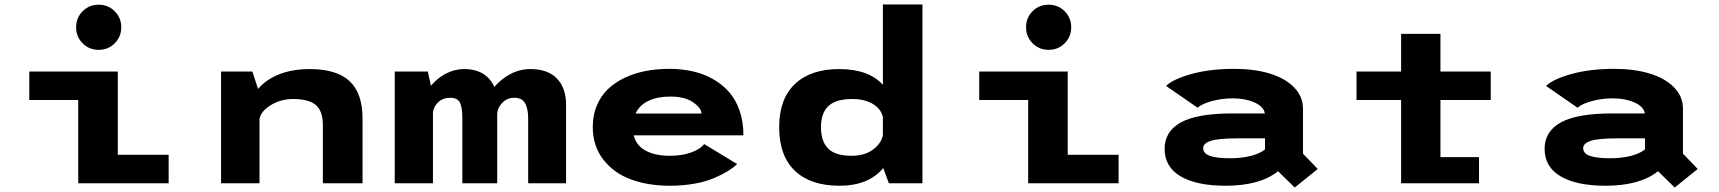

<svg xmlns="http://www.w3.org/2000/svg" viewBox="-20 -820 7690 859"><path d="M493.2 -626.2Q464 -597 421.5 -597Q379 -597 349.8 -626.2Q320.5 -655.5 320.5 -698Q320.5 -740.5 349.8 -769.8Q379 -799 421.5 -799Q464 -799 493.2 -769.8Q522.5 -740.5 522.5 -698Q522.5 -655.5 493.2 -626.2ZM507 -127.5H734.5V0H330V-372.5H111V-500H507Z M969 0V-500H1109L1134.5 -422Q1170.5 -464.5 1229.8 -487.8Q1289 -511 1365.5 -511Q1486 -511 1544 -457Q1602 -403 1602 -290V0H1424.5V-259Q1424.5 -323.5 1393 -350.2Q1361.5 -377 1292 -377Q1235.5 -377 1191.2 -349.5Q1147 -322 1141 -288V0Z M1746 0V-500H1894L1908 -436Q1936.5 -470.5 1975 -490.8Q2013.5 -511 2057 -511Q2107.5 -511 2141.5 -489.8Q2175.5 -468.5 2191.5 -431Q2222 -467 2264 -489Q2306 -511 2353 -511Q2431 -511 2471.8 -468.5Q2512.5 -426 2512.5 -353V0H2343V-289Q2343 -334.5 2329 -358.5Q2315 -382.5 2281.5 -382.5Q2249.5 -382.5 2228.2 -361.2Q2207 -340 2204.5 -312.5V0H2048.5V-290Q2048.5 -338.5 2038 -360.5Q2027.5 -382.5 1994 -382.5Q1962 -382.5 1941 -363Q1920 -343.5 1917 -317V0Z M3278 -86Q3260 -69 3235.5 -54Q3211 -39 3174.5 -23.2Q3138 -7.5 3086.8 1.8Q3035.5 11 2977.5 11Q2879 11 2802.2 -17.5Q2725.5 -46 2678.8 -106.5Q2632 -167 2632 -252.5Q2632 -304 2649.8 -347Q2667.5 -390 2698.8 -420.2Q2730 -450.5 2773.2 -471.2Q2816.5 -492 2867 -502Q2917.5 -512 2974.5 -512Q3029 -512 3077.8 -501.2Q3126.5 -490.5 3168.5 -467Q3210.5 -443.5 3241 -409.2Q3271.5 -375 3288.8 -325.2Q3306 -275.5 3306 -214.5H2815Q2826.5 -169 2868.8 -146Q2911 -123 2977.5 -123Q3031 -123 3072 -137.8Q3113 -152.5 3130.5 -175.5ZM2979 -388Q2922.5 -388 2882 -369.2Q2841.5 -350.5 2823.5 -312H3119Q3116.5 -338 3080 -363Q3043.5 -388 2979 -388Z M3734.5 -511Q3866.5 -511 3930 -440.5V-800H4107V0H3957L3931.5 -68Q3865.5 11 3736 11Q3606.5 11 3536.2 -56Q3466 -123 3466 -251Q3466 -378 3536.8 -444.5Q3607.5 -511 3734.5 -511ZM3653 -251Q3653 -187.5 3685.2 -155.2Q3717.5 -123 3790 -123Q3847.5 -123 3884.8 -150Q3922 -177 3930 -215V-296.5Q3921.5 -333 3885 -355Q3848.5 -377 3792.5 -377Q3719.5 -377 3686.2 -345.5Q3653 -314 3653 -251Z M4743.2 -626.2Q4714 -597 4671.5 -597Q4629 -597 4599.8 -626.2Q4570.5 -655.5 4570.5 -698Q4570.5 -740.5 4599.8 -769.8Q4629 -799 4671.5 -799Q4714 -799 4743.2 -769.8Q4772.5 -740.5 4772.5 -698Q4772.5 -655.5 4743.2 -626.2ZM4757 -127.5H4984.5V0H4580V-372.5H4361V-500H4757Z M5502.5 -512Q5591 -512 5660 -491.2Q5729 -470.5 5769.2 -429.5Q5809.5 -388.5 5809.5 -333.5V-132.5L5875.5 -64L5772.5 19L5698 -54Q5617 11 5463 11Q5334 11 5262.2 -31Q5190.5 -73 5190.5 -154Q5190.5 -232 5263 -272.2Q5335.5 -312.5 5493.5 -312.5H5639Q5633.5 -343.5 5592 -361.8Q5550.5 -380 5495.5 -380Q5447 -380 5402 -367.8Q5357 -355.5 5338 -338L5197 -435.5Q5228 -466 5310.8 -489Q5393.5 -512 5502.5 -512ZM5484.5 -112Q5533.5 -112 5575 -122.2Q5616.5 -132.5 5639.5 -151.5V-201H5516Q5432 -201 5397.5 -190Q5363 -179 5363 -157Q5363 -133.5 5392.8 -122.8Q5422.5 -112 5484.5 -112Z M6049 -372.5V-500H6248.5V-668.5H6424.5V-500H6649.5V-372.5H6424.5V-117H6597V0H6248.5V-372.5Z M7202.5 -512Q7291 -512 7360 -491.2Q7429 -470.5 7469.2 -429.5Q7509.5 -388.5 7509.5 -333.5V-132.5L7575.5 -64L7472.5 19L7398 -54Q7317 11 7163 11Q7034 11 6962.2 -31Q6890.5 -73 6890.5 -154Q6890.5 -232 6963 -272.2Q7035.5 -312.5 7193.5 -312.5H7339Q7333.5 -343.5 7292 -361.8Q7250.5 -380 7195.5 -380Q7147 -380 7102 -367.8Q7057 -355.5 7038 -338L6897 -435.5Q6928 -466 7010.8 -489Q7093.5 -512 7202.5 -512ZM7184.5 -112Q7233.5 -112 7275 -122.2Q7316.5 -132.5 7339.5 -151.5V-201H7216Q7132 -201 7097.5 -190Q7063 -179 7063 -157Q7063 -133.5 7092.8 -122.8Q7122.5 -112 7184.5 -112Z"/></svg>

Font: League Mono Wide
Style: Bold
Weight: 700
Width: 8
Designer: Tyler Finck
Foundry: The League of Moveable Type / Tyler Finck
Version: Version 2.210